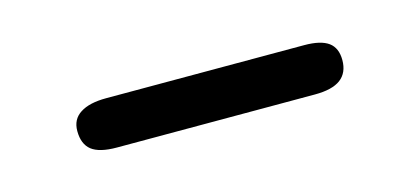

<svg xmlns="http://www.w3.org/2000/svg" viewBox="-25 -385 432 198"><g transform="rotate(-15 191.5 -286.0)"><path d="M85 -259.5Q66.5 -259.5 58.2 -266Q50 -272.5 50 -286.5Q50 -299 59.8 -305.2Q69.5 -311.5 87.5 -311.5H299Q316.5 -311.5 324.8 -305.5Q333 -299.5 333 -286.5Q333 -273 324 -266.2Q315 -259.5 296.5 -259.5Z"/></g></svg>

Font: Edu VIC WA NT Hand Pre
Style: Regular
Weight: 400
Designer: Tina and Corey Anderson, Eben Sorkin, Mirko Velimirovic
Foundry: Google for Education
Version: Version 1.000